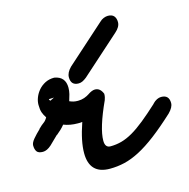

<svg xmlns="http://www.w3.org/2000/svg" viewBox="-147 -684 809 821"><g transform="rotate(-15 257.5 -273.0)"><path d="M21 -118Q1 -100 -17 -100Q-37 -100 -44 -110Q-51 -120 -51 -137Q-51 -149 -37.5 -165Q-24 -181 -6 -198H-7Q8 -213 17 -219Q26 -225 34 -239Q25 -252 20.5 -265Q16 -278 16 -299Q16 -315 22.5 -331.5Q29 -348 41 -362Q53 -376 70.5 -385Q88 -394 111 -394Q159 -386 159 -337Q159 -323 155.5 -309Q152 -295 147 -280Q156 -276 164.5 -274Q173 -272 184 -272Q199 -272 212 -276.5Q225 -281 237 -289L235 -288Q253 -300 266 -300Q289 -300 300 -272Q300 -263 298.5 -257Q297 -251 295 -245Q244 -134 244 -79Q244 -48 268 -48Q293 -48 317 -54.5Q341 -61 367 -76Q393 -91 424 -116Q455 -141 494 -177H493Q512 -196 531 -196Q566 -196 566 -160Q566 -141 544 -119Q492 -71 450.5 -39.5Q409 -8 373.5 10.5Q338 29 306 36.5Q274 44 241 44Q151 44 151 -49Q151 -75 157.5 -107Q164 -139 178 -180Q173 -179 168 -179Q163 -179 158 -179Q124 -179 96 -190Q88 -180 79 -171.5Q70 -163 59 -154V-155Q51 -147 42 -138.5Q33 -130 22 -119ZM65 -311Q65 -307 70 -303L88 -312ZM88 -312 110 -323Q110 -317 112 -313ZM364 -574Q372 -582 382 -586Q392 -590 401 -590Q419 -590 427.5 -580Q436 -570 436 -553Q436 -532 413 -512L242 -359Q232 -351 223.5 -347Q215 -343 206 -343Q172 -343 172 -379Q172 -400 193 -421Z"/></g></svg>

Font: Discipuli Britannica Bold
Style: Regular
Weight: 700
Designer: Peter Wiegel
Foundry: Peter Wiegel
Version: Version 0.001 2009